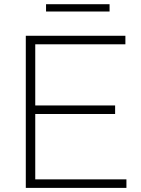

<svg xmlns="http://www.w3.org/2000/svg" viewBox="-20 -914 688 934"><path d="M105.5 0V-740H590V-698.5H151.5V-401H540V-359.5H151.5V-41.5H595V0ZM204 -858V-893.5H513V-858Z"/></svg>

Font: Encode Sans Expanded Expanded ExtraLight
Style: Regular
Weight: 200
Width: 7
Designer: Multiple Designers
Foundry: Impallari Type
Version: Version 3.000; ttfautohint (v1.8.3) -l 8 -r 50 -G 200 -x 14 